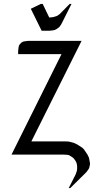

<svg xmlns="http://www.w3.org/2000/svg" viewBox="-20 -794 522 986"><path d="M39.1 0 295.9 -516.1H73.2V-532.2L75.2 -549.8L77.1 -559.1L81.1 -565.9L89.8 -575.2L98.1 -580.1L106.9 -582L124 -584H398.9L141.1 -67.9H316.9L334 -66.9L359.9 -60.1L377 -51.8L402.8 -35.2L411.1 -26.9L429.2 0L437 16.1L441.9 43V51.8L438 68.8L433.1 77.1L423.8 89.8L340.8 171.9H333L368.2 102.1L374 85.9L376 75.2V59.1L375 50.8L373 43L369.1 34.2L359.9 21L355 16.1L342.8 7.8L334 2.9L325.2 1L308.1 0ZM138.2 -749 189.9 -773.9H199.2L232.9 -704.1L252.9 -706.1L269 -710.9L273.9 -712.9L287.1 -722.2L337.9 -773.9H347.2L294.9 -669.9L287.1 -658.2L283.2 -653.8L269 -644L261.2 -640.1L252.9 -638.2L234.9 -636.2H193.8Z"/></svg>

Font: Petahja
Style: Regular
Weight: 400
Designer: T. Christopher White
Version: Version 1.1